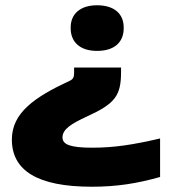

<svg xmlns="http://www.w3.org/2000/svg" viewBox="-20 -529 652 728"><path d="M449 -422V-425C449 -476 414 -509 348 -509C284 -509 248 -476 248 -425V-422C248 -369 284 -336 348 -336C414 -336 449 -369 449 -422ZM25 0C25 117 121 179 328 179C422 179 499 167 587 142V-4C484 20 412 31 330 31C246 31 217 19 217 -8C217 -39 250 -60 311 -88C416 -136 439 -166 439 -256V-273H261V-253C261 -238 258 -229 245 -223C111 -161 25 -101 25 0Z"/></svg>

Font: LT Wave Black
Style: Regular
Weight: 900
Designer: Daniel Lyons
Version: Version 2.5 (Glyphs App)